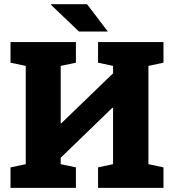

<svg xmlns="http://www.w3.org/2000/svg" viewBox="-20 -916 833 936"><path d="M31.2 0V-100.1L105.5 -115.7V-594.7L31.2 -610.4V-710.9H350.1V-610.4L275.9 -594.7V-315.9L278.8 -314.9L531.2 -558.6V-594.7L458 -610.4V-710.9H776.9V-610.4L703.6 -594.7V-115.7L776.9 -100.1V0H458V-100.1L531.2 -115.7V-390.1L528.3 -391.1L275.9 -147V-115.7L350.1 -100.1V0ZM505.9 -762.2H365.2L228.5 -892.6L229.5 -895.5H404.3Z"/></svg>

Font: Roboto Slab Black
Style: Regular
Weight: 900
Designer: Google
Version: Version 2.000; ttfautohint (v1.8.1.43-b0c9)